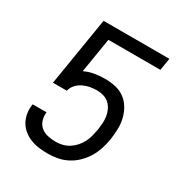

<svg xmlns="http://www.w3.org/2000/svg" viewBox="-173 -863 946 998"><g transform="rotate(30 300.0 -363.5)"><path d="M253 8Q226 8 200 4.5Q174 1 150 -8.5Q126 -18 106 -34.5Q86 -51 74 -73Q62 -95 58 -121.5Q54 -148 59 -175H142Q139 -150 146 -127.5Q153 -105 170.5 -90.5Q188 -76 212 -71Q236 -66 260 -66Q280 -66 300 -71Q320 -76 338 -87.5Q356 -99 370.5 -115.5Q385 -132 394.5 -150.5Q404 -169 409 -189Q414 -209 418 -229Q421 -250 422.5 -270.5Q424 -291 421 -311Q418 -331 409.5 -349Q401 -367 387 -380Q373 -393 353.5 -399Q334 -405 313 -405Q293 -405 272.5 -401.5Q252 -398 232 -388.5Q212 -379 197 -362.5Q182 -346 177 -325H94L161 -735H556L544 -662H232L198 -454Q227 -468 258 -473Q289 -478 319 -478Q352 -478 383 -471Q414 -464 438 -446Q462 -428 477.5 -401.5Q493 -375 500 -345Q507 -315 506 -282.5Q505 -250 500 -218Q495 -188 485.5 -159Q476 -130 460 -103.5Q444 -77 421 -54.5Q398 -32 370 -17.5Q342 -3 312 2.5Q282 8 253 8Z"/></g></svg>

Font: Iosevka Aile Oblique
Style: Regular
Weight: 400
Italic angle: -9°
Designer: Belleve Invis
Foundry: Belleve Invis
Version: Version 31.1.0; ttfautohint (v1.8.4)